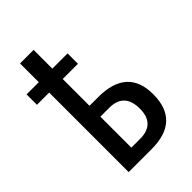

<svg xmlns="http://www.w3.org/2000/svg" viewBox="-197 -730 811 811"><g transform="rotate(-45 209.0 -324.5)"><path d="M160 -649H79V-537H6V-475H79V0H216Q385 0 385 -159Q385 -315 212 -315H160V-475H251V-537H160ZM213 -250Q302 -250 302 -156Q302 -65 212 -65H160V-250Z"/></g></svg>

Font: Noto Sans Display Condensed
Style: Regular
Weight: 400
Width: 3
Designer: Monotype Design Team
Foundry: Monotype Imaging Inc.
Version: Version 1.900